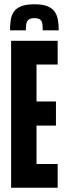

<svg xmlns="http://www.w3.org/2000/svg" viewBox="-20 -879 311 899"><path d="M32 0V-688H250V-577H151V-404H242V-291H151V-111H250V0ZM141 -859Q179 -859 201.5 -850Q224 -841 235.5 -825Q247 -809 251 -786.5Q255 -764 255 -737H180Q180 -754 178.5 -766.5Q177 -779 169 -786.5Q161 -794 141 -794Q122 -794 113.5 -786.5Q105 -779 103 -766.5Q101 -754 101 -737H27Q27 -764 30.5 -786.5Q34 -809 45.5 -825Q57 -841 80 -850Q103 -859 141 -859Z"/></svg>

Font: Saira UltraCondensed ExtraBold
Style: Regular
Weight: 800
Width: 1
Designer: Hector Gatti with collaboration of the Omnibus-Type team
Foundry: Omnibus-Type
Version: Version 1.101